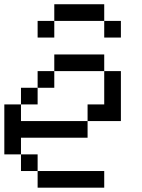

<svg xmlns="http://www.w3.org/2000/svg" viewBox="-20 -867 655 887"><path d="M230.8 -693.5H153.8V-770.4H230.8ZM461.5 -770.4H230.8V-847.4H461.5ZM538.5 -693.5H461.5V-770.4H538.5ZM153.8 0V-76.9H461.5V0ZM76.9 -76.9V-153.8H153.8V-76.9ZM0 -153.8V-384.6H76.9V-307.7H384.6V-230.8H76.9V-153.8ZM76.9 -384.6V-461.5H153.8V-384.6ZM153.8 -461.5V-538.5H230.8V-461.5ZM384.6 -307.7V-384.6H461.5V-538.5H538.5V-307.7ZM230.8 -538.5V-615.4H461.5V-538.5Z"/></svg>

Font: Mintsoda - Lime Green 13x16
Style: Regular
Weight: 400
Designer: Mintsoda-15
Version: Version 1.0